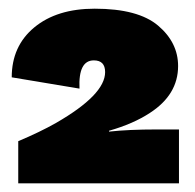

<svg xmlns="http://www.w3.org/2000/svg" viewBox="-20 -755 450 442"><path d="M22 -333V-430Q72 -451 109 -472Q222 -537 222 -589Q222 -616 196 -616Q160 -616 163 -551L7 -577Q7 -649 59 -692Q111 -735 198 -735Q298 -735 344 -696Q390 -657 390 -603Q390 -537 325 -495Q287 -470 231 -454V-452Q276 -457 341 -457H392V-333Z"/></svg>

Font: Elaine Sans Black
Style: Regular
Weight: 900
Designer: Wei Huang
Foundry: Wei Huang
Version: Version 2.001;December 24, 2019;FontCreator 12.0.0.2547 64-b